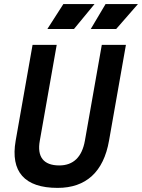

<svg xmlns="http://www.w3.org/2000/svg" viewBox="-20 -914 698 944"><path d="M263.2 9.8C402.8 9.8 489.3 -68.8 516.1 -222.7L599.1 -693.4H480.5L397.5 -222.7C383.3 -142.1 340.8 -100.6 271.5 -100.6C194.3 -100.6 161.1 -142.6 175.8 -222.7L258.8 -693.4H140.1L57.1 -222.7C30.3 -69.8 100.6 9.8 263.2 9.8ZM212.9 -771.5H343.8L444.8 -894H291.5ZM426.3 -771.5H551.3L658.2 -894H499Z"/></svg>

Font: Cascadia Mono PL SemiBold
Style: Italic
Weight: 600
Italic angle: -10°
Monospace: yes
Designer: Aaron Bell
Foundry: Saja Typeworks
Version: Version 2404.023